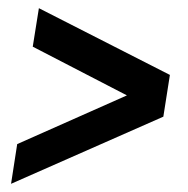

<svg xmlns="http://www.w3.org/2000/svg" viewBox="-20 -536 459 469"><path d="M379 -251 7 -87 22 -184 290 -303 60 -422 75 -516 395 -353Z"/></svg>

Font: Georama SemiCondensed SemiBold
Style: Italic
Weight: 600
Width: 4
Italic angle: -9°
Designer: Jean-Baptiste Levee
Foundry: Production Type
Version: Version 1.000